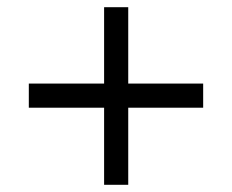

<svg xmlns="http://www.w3.org/2000/svg" viewBox="-20 -582 644 533"><path d="M336 -562V-69H269V-562ZM544 -350V-283H60V-350Z"/></svg>

Font: Kantumruy Pro
Style: Regular
Weight: 400
Designer: Sovichet Tep
Foundry: Sovichet Tep
Version: Version 1.002